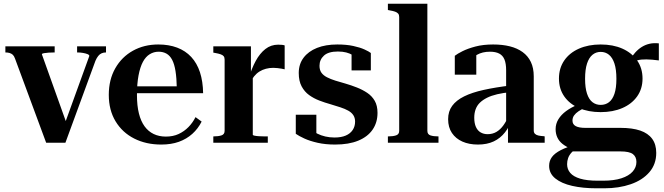

<svg xmlns="http://www.w3.org/2000/svg" viewBox="-20 -770 3585 1036"><path d="M462 -468Q462 -474 452 -478Q442 -482 427.5 -484.5Q413 -487 398 -487H396V-520H552V-487H551Q539 -487 528.5 -482.5Q518 -478 510 -468Q502 -458 495 -442L333 0H229L61 -454Q56 -468 49 -474.5Q42 -481 32 -484Q22 -487 10 -487H9V-520H275V-487H273Q259 -487 243 -486Q227 -485 216.5 -483Q206 -481 206 -477L349 -77L312 -54Z M719 -257Q719 -200 729.5 -158Q740 -116 760 -88.5Q780 -61 809 -47Q838 -33 875 -33Q914 -33 944 -47Q974 -61 997 -84.5Q1020 -108 1035 -138L1068 -114Q1049 -76 1018 -48Q987 -20 945.5 -5Q904 10 850 10Q768 10 704 -22.5Q640 -55 603.5 -115.5Q567 -176 567 -258Q567 -340 602 -401.5Q637 -463 697.5 -496.5Q758 -530 834 -530Q891 -530 936 -513Q981 -496 1012 -462.5Q1043 -429 1059 -380Q1075 -331 1076 -267H652L651 -304H958L934 -295Q933 -349 927 -386.5Q921 -424 909 -447Q897 -470 878.5 -480.5Q860 -491 836 -491Q810 -491 788 -477.5Q766 -464 751 -436Q736 -408 727.5 -363Q719 -318 719 -257Z M1516 -525V-396Q1509 -398 1499 -399.5Q1489 -401 1478 -402.5Q1467 -404 1455 -404Q1434 -404 1415 -399Q1396 -394 1380 -384Q1364 -374 1351 -358Q1338 -342 1328 -320L1322 -348Q1338 -401 1360 -441.5Q1382 -482 1412 -505.5Q1442 -529 1481 -529Q1493 -529 1502 -528Q1511 -527 1516 -525ZM1131 0V-34H1132Q1158 -34 1175 -39.5Q1192 -45 1192 -64V-448Q1192 -460 1187 -466.5Q1182 -473 1170.5 -477Q1159 -481 1142 -484L1131 -486V-520H1334V-363L1344 -369V-43Q1344 -40 1353 -38Q1362 -36 1377 -35Q1392 -34 1407 -34H1425V0Z M1896 -114Q1896 -134 1886.5 -148.5Q1877 -163 1859 -173Q1841 -183 1816.5 -191Q1792 -199 1762 -208Q1733 -216 1703 -227.5Q1673 -239 1648 -257Q1623 -275 1607.5 -304Q1592 -333 1592 -376Q1592 -424 1618 -458.5Q1644 -493 1690.5 -511.5Q1737 -530 1800 -530Q1849 -530 1886 -522Q1923 -514 1947 -503Q1971 -492 1981 -484V-390H1877V-496Q1884 -495 1890 -490Q1896 -485 1900.5 -478Q1905 -471 1906.5 -464.5Q1908 -458 1906 -454Q1896 -465 1881.5 -473.5Q1867 -482 1848 -487Q1829 -492 1803 -492Q1752 -492 1728 -470Q1704 -448 1704 -415Q1704 -392 1714.5 -377.5Q1725 -363 1744.5 -353Q1764 -343 1789.5 -335Q1815 -327 1844 -319Q1875 -310 1905.5 -298Q1936 -286 1961.5 -269Q1987 -252 2002 -226Q2017 -200 2017 -161Q2017 -109 1990.5 -70.5Q1964 -32 1913 -11Q1862 10 1788 10Q1736 10 1694 0.5Q1652 -9 1622.5 -22.5Q1593 -36 1576 -48V-151H1687V-29Q1678 -34 1672 -39.5Q1666 -45 1663.5 -50Q1661 -55 1660.5 -60.5Q1660 -66 1662 -73Q1674 -58 1693 -48.5Q1712 -39 1735.5 -33.5Q1759 -28 1785 -28Q1821 -28 1845.5 -38.5Q1870 -49 1883 -68.5Q1896 -88 1896 -114Z M2286 -750V-64Q2286 -45 2302.5 -39.5Q2319 -34 2345 -34H2346V0H2073V-34H2075Q2100 -34 2117 -39.5Q2134 -45 2134 -64V-678Q2134 -690 2128.5 -696.5Q2123 -703 2112 -707Q2101 -711 2083 -714L2073 -716V-750Z M2737 -309 2736 -273Q2695 -269 2663 -261.5Q2631 -254 2608 -242.5Q2585 -231 2569.5 -216Q2554 -201 2546.5 -180.5Q2539 -160 2539 -135Q2539 -105 2548 -85Q2557 -65 2573.5 -55.5Q2590 -46 2611 -46Q2638 -46 2659 -58.5Q2680 -71 2696.5 -94Q2713 -117 2725 -146L2743 -130Q2730 -88 2705 -56Q2680 -24 2644 -7Q2608 10 2559 10Q2511 10 2475 -6Q2439 -22 2418.5 -52.5Q2398 -83 2398 -127Q2398 -169 2420 -199Q2442 -229 2484.5 -250Q2527 -271 2590.5 -285Q2654 -299 2737 -309ZM2721 0V-96L2711 -93V-391Q2711 -427 2702 -449Q2693 -471 2673.5 -481Q2654 -491 2624 -491Q2583 -491 2554 -474.5Q2525 -458 2509 -433Q2511 -447 2514 -457.5Q2517 -468 2522.5 -475Q2528 -482 2535 -486.5Q2542 -491 2550 -493V-367H2434V-469Q2448 -480 2476 -494Q2504 -508 2545.5 -519Q2587 -530 2641 -530Q2691 -530 2731 -520Q2771 -510 2800 -489Q2829 -468 2844.5 -435.5Q2860 -403 2860 -358V-66Q2860 -54 2867 -47.5Q2874 -41 2886 -38.5Q2898 -36 2915 -35L2919 -34V0Z M3535 -444Q3497 -449 3468 -449.5Q3439 -450 3419 -444.5Q3399 -439 3384 -426L3376 -444Q3391 -468 3407.5 -486.5Q3424 -505 3443.5 -517Q3463 -529 3485.5 -534Q3508 -539 3535 -536ZM3221 -165Q3155 -165 3104 -187Q3053 -209 3024.5 -250Q2996 -291 2996 -346Q2996 -402 3024.5 -443.5Q3053 -485 3104 -507.5Q3155 -530 3221 -530Q3288 -530 3338.5 -507.5Q3389 -485 3418 -443.5Q3447 -402 3447 -346Q3447 -291 3418 -250Q3389 -209 3338 -187Q3287 -165 3221 -165ZM3221 -204Q3247 -204 3266 -218.5Q3285 -233 3295.5 -264Q3306 -295 3306 -345Q3306 -395 3295.5 -427Q3285 -459 3266 -474.5Q3247 -490 3221 -490Q3196 -490 3177 -474.5Q3158 -459 3147.5 -427Q3137 -395 3137 -345Q3137 -296 3147.5 -264.5Q3158 -233 3177 -218.5Q3196 -204 3221 -204ZM3198 246Q3125 246 3067.5 233Q3010 220 2976.5 193Q2943 166 2943 125Q2943 98 2958 77.5Q2973 57 3006 40Q3039 23 3091 9L3101 28Q3078 38 3064.5 52.5Q3051 67 3045.5 83Q3040 99 3040 116Q3040 143 3057 163Q3074 183 3110.5 194Q3147 205 3206 205H3234Q3293 205 3333 192Q3373 179 3393.5 156Q3414 133 3414 104Q3414 76 3395 61.5Q3376 47 3328 47H3060L3061 33Q3033 21 3014.5 6Q2996 -9 2987 -29Q2978 -49 2978 -73Q2978 -102 2993 -126.5Q3008 -151 3034.5 -170.5Q3061 -190 3097 -205L3138 -189Q3117 -180 3101.5 -169.5Q3086 -159 3077.5 -147Q3069 -135 3069 -119Q3069 -99 3086.5 -89.5Q3104 -80 3139 -80H3329Q3392 -80 3434.5 -65.5Q3477 -51 3499 -21Q3521 9 3521 55Q3521 116 3484 159Q3447 202 3383.5 224Q3320 246 3241 246Z"/></svg>

Font: Roboto Serif 144pt SemiBold
Style: Regular
Weight: 600
Version: Version 1.008